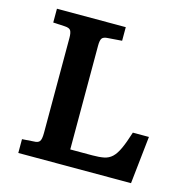

<svg xmlns="http://www.w3.org/2000/svg" viewBox="-104 -800 882 900"><g transform="rotate(15 337.5 -350.0)"><path d="M63 0V-67L121 -71Q139 -71 147 -80.5Q155 -90 155 -122V-583Q155 -608 148.5 -618.5Q142 -629 119 -630L63 -633V-700H397V-634L330 -629Q308 -628 301 -618.5Q294 -609 294 -583V-79H401Q434 -79 457 -83.5Q480 -88 496.5 -103.5Q513 -119 527 -149.5Q541 -180 557 -231H635L610 0Z"/></g></svg>

Font: Literata 7pt SemiBold
Style: Regular
Weight: 600
Designer: Latin by Veronika Burian and Jose Scaglione. Greek by Irene Vlachou. Cyrillic by Vera Evstafieva.
Foundry: TypeTogether
Version: Version 3.002